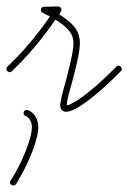

<svg xmlns="http://www.w3.org/2000/svg" viewBox="-30 -325 398 596"><path d="M176 22C204 22 269 -28 333 -92L345 -104C347 -106 348 -108 348 -111C348 -116 344 -121 338 -121C335 -121 333 -120 331 -118L319 -106C258 -45 198 0 177 2C177 -9 184 -36 193 -67C204 -110 218 -161 218 -192C218 -222 204 -250 154 -280L159 -290C160 -291 161 -293 161 -295C161 -300 156 -305 151 -305L107 -304C101 -304 97 -300 97 -294C97 -290 100 -286 103 -285C111 -281 118 -277 125 -274C86 -216 40 -165 22 -147L-7 -118C-9 -116 -10 -114 -10 -111C-10 -106 -6 -101 0 -101C3 -101 5 -102 7 -104L36 -133C55 -152 102 -205 142 -264C187 -237 198 -215 198 -192C198 -164 185 -115 174 -72C165 -41 157 -12 157 2C157 14 164 22 176 22ZM11 251C14 251 18 249 20 246C64 175 89 103 89 70C89 45 76 24 57 17C56 16 54 16 53 16C48 16 43 20 43 26C43 30 46 34 50 35C61 40 69 53 69 70C69 99 46 167 3 236H2C2 237 1 239 1 241C1 246 6 251 11 251Z"/></svg>

Font: Mistral SingleLine Outline
Style: Regular
Weight: 300
Designer: François Chastanet, Élisa Garzelli, Anais Alves, Morgane Autin
Foundry: institut supérieur des arts et du design Toulouse / isdaT
Version: Version 1.000;Glyphs 3.3 (3337)